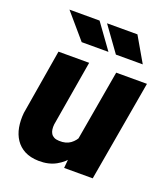

<svg xmlns="http://www.w3.org/2000/svg" viewBox="-138 -838 822 945"><g transform="rotate(20 273.5 -365.0)"><path d="M316.9 -136.7 384.8 -528.3H545.9L454.1 0H304.2ZM347.2 -236.3 388.7 -237.3Q383.8 -192.4 369.1 -147.9Q354.5 -103.5 328.6 -67.4Q302.7 -31.2 264.4 -10Q226.1 11.2 173.8 10.3Q130.4 9.3 100.3 -6.3Q70.3 -22 52.2 -49.1Q34.2 -76.2 27.8 -111.3Q21.5 -146.5 25.4 -186.5L82.5 -528.3H243.2L185.1 -184.6Q183.6 -170.4 185.3 -158.2Q187 -146 192.6 -137Q198.2 -127.9 208.5 -122.6Q218.8 -117.2 234.9 -116.7Q271.5 -115.2 294.4 -132.1Q317.4 -148.9 329.8 -176.8Q342.3 -204.6 347.2 -236.3ZM314 -611.3 220.2 -741.2H62.5L173.8 -611.3ZM493.7 -611.3 418.5 -741.2H259.3L353 -611.3Z"/></g></svg>

Font: Roboto Black
Style: Italic
Weight: 900
Italic angle: -12°
Designer: Christian Robertson
Foundry: Google
Version: Version 3.0; 2020